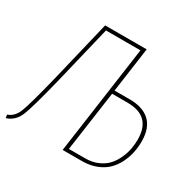

<svg xmlns="http://www.w3.org/2000/svg" viewBox="-152 -845 1029 1013"><g transform="rotate(30 362.5 -338.0)"><path d="M518.1 -408.2Q599.1 -408.2 641.6 -367.9Q684.1 -327.6 684.1 -247.1Q684.1 -212.4 677.2 -179.2Q670.4 -146 654.1 -112.8Q637.7 -79.6 613 -55.2Q588.4 -30.8 549.8 -15.4Q511.2 0 462.9 0H345.2L438 -660.2H228L144 -312Q95.7 -115.2 73.5 -63Q51.3 -10.7 1 4.9L-2 -15.1Q37.1 -27.3 56.4 -75.4Q75.7 -123.5 122.1 -312L210.9 -681.2H463.9L425.8 -408.2ZM470.2 -21Q512.7 -21 546.6 -35.9Q580.6 -50.8 601.6 -74Q622.6 -97.2 636.5 -127.9Q650.4 -158.7 655.8 -187.5Q661.1 -216.3 661.1 -245.1Q661.1 -387.2 518.1 -387.2H422.9L371.1 -21Z"/></g></svg>

Font: Fira Sans Compressed Thin
Style: Italic
Weight: 100
Width: 3
Italic angle: -8°
Designer: Carrois Corporate & Edenspiekermann AG
Foundry: Carrois Corporate GbR & Edenspiekermann AG
Version: Version 4.203;PS 004.203;hotconv 1.0.88;makeotf.lib2.5.64775